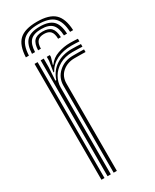

<svg xmlns="http://www.w3.org/2000/svg" viewBox="-197 -810 693 861"><g transform="rotate(-30 149.5 -379.5)"><path d="M158.9 -758.5Q221.7 -758.5 250 -732.1Q278.4 -705.6 281.2 -644.7H265.4Q263.1 -698.9 238.4 -722.3Q213.7 -745.7 158.9 -745.7Q104.2 -745.7 79.4 -722.3Q54.5 -698.9 52.3 -644.7H36.5Q39 -705.6 67.4 -732.1Q95.7 -758.5 158.9 -758.5ZM158.9 -733.3Q205.5 -733.3 226.6 -712.8Q247.6 -692.3 249.6 -644.7H233.8Q232.1 -685.3 214.7 -702.9Q197.4 -720.4 158.9 -720.4Q120.3 -720.4 103 -702.9Q85.6 -685.3 84 -644.7H68.2Q70.1 -692.3 91.1 -712.8Q112.1 -733.3 158.9 -733.3ZM158.9 -707.8Q189.2 -707.8 202.9 -693.2Q216.6 -678.6 217.9 -644.7H203.5Q203.2 -671.8 192.4 -683.5Q181.7 -695.2 158.9 -695.2Q136.3 -695.2 125.5 -683.5Q114.6 -671.8 114.2 -644.7H99.8Q101.1 -678.6 114.9 -693.2Q128.7 -707.8 158.9 -707.8ZM87.3 0V-600H103.1L103.1 -555.9L98.9 -488.2H103.5Q117.7 -530.4 151.7 -552.5Q185.6 -574.6 232.8 -574.6Q245.3 -574.6 259.1 -574.1Q272.9 -573.6 280.3 -573V-559.5Q270.7 -560 255.6 -560.4Q240.5 -560.8 228.8 -560.8Q189.8 -560.8 161.8 -544.7Q133.9 -528.6 119 -503.1Q104.2 -477.5 104.2 -449V0ZM55.6 0V-600H71.4V0ZM118.9 0V-450Q118.9 -491.5 148.9 -518.7Q178.8 -546 223.6 -546Q238.2 -546 253.1 -545.9Q268.1 -545.8 280.3 -545.4V-531.8Q268.4 -532.2 253.3 -532.3Q238.1 -532.4 223.4 -532.4Q187 -532.4 161.2 -510.8Q135.4 -489.2 135.4 -451.1V0ZM110 -524.6 118.9 -579.4V-600H134.7L134.8 -590.4L124.3 -554.8H127.2Q145 -580.3 176.1 -591.1Q207.2 -602 240 -602Q248.3 -602 259.3 -601.6Q270.3 -601.2 280.3 -600.4V-586.8Q272.2 -587.4 261.5 -587.8Q250.7 -588.2 239.5 -588.2Q196.5 -588.2 163.9 -572.4Q131.2 -556.5 113.5 -524.6Z"/></g></svg>

Font: Big Shoulders Inline Text Thin
Style: Regular
Weight: 100
Designer: Patric King
Foundry: XO Type Co
Version: Version 2.002